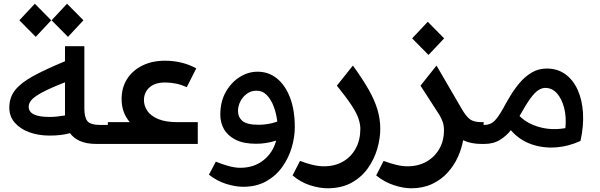

<svg xmlns="http://www.w3.org/2000/svg" viewBox="-20 -773 3221 1031"><path d="M246 -45Q186 -45 137 -63Q88 -81 59 -114.5Q30 -148 30 -195Q30 -250 61.5 -289.5Q93 -329 159 -365Q225 -401 329 -444V-525H433V-190Q433 -144 449 -123Q465 -102 521 -102H559V0H501Q444 0 409 -16Q374 -32 356 -58Q330 -51 304 -48Q278 -45 246 -45ZM134 -200Q134 -145 246 -145Q264 -145 284.5 -147Q305 -149 329 -153Q329 -159 329 -164V-331Q247 -299 205 -276Q163 -253 148.5 -235.5Q134 -218 134 -200ZM172 -575 84 -664 167 -753 255 -664ZM345 -575 257 -664 340 -753 428 -664Z M559 0V-117H677Q656 -141 644.5 -172Q633 -203 633 -241Q633 -303 662.5 -349Q692 -395 744.5 -421Q797 -447 866 -447Q958 -447 1034 -406L983 -305Q954 -318 925.5 -324Q897 -330 866 -330Q812 -330 782.5 -303.5Q753 -277 753 -235Q753 -205 771 -178Q789 -151 829 -134Q869 -117 934 -117H1042V0Z M1363 -388Q1423 -388 1468 -351Q1513 -314 1538 -247.5Q1563 -181 1563 -90Q1563 -37 1546.5 19Q1530 75 1496 123Q1462 171 1409.5 200.5Q1357 230 1286 230Q1244 230 1194.5 214.5Q1145 199 1102 165L1139 95Q1170 108 1205.5 118Q1241 128 1270 128Q1343 128 1394 88Q1445 48 1463 -18Q1409 -1 1356 -1Q1288 -1 1245.5 -22.5Q1203 -44 1183 -79Q1163 -114 1163 -157Q1163 -227 1192 -278.5Q1221 -330 1266.5 -359Q1312 -388 1363 -388ZM1258 -177Q1258 -144 1282 -123.5Q1306 -103 1369 -103Q1393 -103 1418 -107Q1443 -111 1469 -120Q1464 -163 1450 -200.5Q1436 -238 1413 -262Q1390 -286 1357 -286Q1328 -286 1305.5 -269.5Q1283 -253 1270.5 -228Q1258 -203 1258 -177Z M1739 238Q1696 238 1645.5 222Q1595 206 1551 169L1591 91Q1624 104 1657.5 112Q1691 120 1719 120Q1778 120 1822 94.5Q1866 69 1890.5 23.5Q1915 -22 1915 -81Q1915 -107 1904.5 -137.5Q1894 -168 1866.5 -209.5Q1839 -251 1789 -313L1875 -421Q1927 -349 1959.5 -292Q1992 -235 2007 -184Q2022 -133 2022 -81Q2022 -30 2006 25.5Q1990 81 1956 129.5Q1922 178 1868 208Q1814 238 1739 238Z M2188 238Q2145 238 2094 221Q2043 204 2000 169L2040 91Q2074 104 2107 112Q2140 120 2168 120Q2226 120 2270 95Q2314 70 2339 26.5Q2364 -17 2364 -73Q2364 -99 2357.5 -117.5Q2351 -136 2340 -155L2238 -313L2324 -421L2459 -189Q2482 -149 2503 -133Q2524 -117 2567 -117H2577V0H2567Q2509 0 2467 -20Q2459 25 2438.5 70.5Q2418 116 2383.5 154Q2349 192 2300 215Q2251 238 2188 238ZM2281 -478 2193 -567 2277 -656 2365 -567Z M2577 0V-102H2579Q2614 -102 2636 -124.5Q2658 -147 2683 -193Q2698 -221 2719.5 -257Q2741 -293 2769.5 -327Q2798 -361 2834.5 -383Q2871 -405 2916 -405Q2973 -405 3015 -375Q3057 -345 3081.5 -291.5Q3106 -238 3110.5 -167.5Q3115 -97 3097 -16Q3031 14 2962 18.5Q2893 23 2830.5 0.5Q2768 -22 2723 -74Q2700 -44 2665 -22Q2630 0 2579 0ZM2771 -152 2770 -150Q2809 -110 2875 -91Q2941 -72 3016 -85Q3022 -144 3009.5 -193Q2997 -242 2971 -271.5Q2945 -301 2908 -301Q2890 -301 2871 -289Q2852 -277 2828.5 -245Q2805 -213 2771 -152Z"/></svg>

Font: Lexend SemiBold
Style: Regular
Weight: 600
Designer: Bonnie Shaver-Troup, Thomas Jockin
Foundry: Lexend
Version: Version 1.005; ttfautohint (v1.8.3)